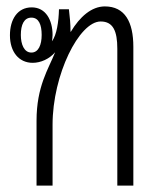

<svg xmlns="http://www.w3.org/2000/svg" viewBox="-20 -579 503 599"><path d="M94 0H144V-190C144 -346 227 -512 294 -512C333 -512 346 -482 346 -427V0H396V-433C396 -510 370 -559 307 -559C266 -559 229 -527 201 -480H200C200 -506 198 -523 195 -550H164C163 -511 157 -470 142 -450C143 -456 144 -463 144 -470C144 -516 123 -556 79 -556C35 -556 11 -519 11 -469C11 -417 39 -383 82 -383C107 -383 134 -395 152 -416C131 -363 94 -310 94 -202ZM78 -415C55 -415 45 -441 45 -470C45 -502 55 -524 78 -524C101 -524 110 -502 110 -470C110 -439 100 -415 78 -415Z"/></svg>

Font: Noto Sans Thai Looped ExtraCondensed Light
Style: Regular
Weight: 300
Width: 2
Designer: Sasikarn Vongin, Ben Mitchell
Foundry: The Fontpad Ltd
Version: Version 1.001